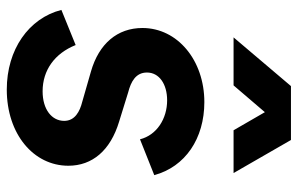

<svg xmlns="http://www.w3.org/2000/svg" viewBox="-172 -672 857 552"><g transform="rotate(90 256.0 -396.5)"><path d="M226 -640 303 -730 355 -640H478L383 -805H228L88 -640ZM238 12C366 12 457 -65 457 -165C457 -234 413 -286 330 -311L246 -337C215 -345 189 -359 189 -391C189 -426 222 -449 269 -449C322 -449 369 -419 381 -371L484 -412C460 -501 379 -556 274 -556C154 -556 61 -479 61 -378C61 -306 106 -253 186 -230L273 -205C301 -198 328 -184 328 -153C328 -118 296 -91 243 -91C182 -91 134 -126 110 -186L9 -145C33 -51 123 12 238 12Z"/></g></svg>

Font: Plus Jakarta Sans
Style: Bold Italic
Weight: 700
Italic angle: -8°
Designer: Gumpita Rahayu
Foundry: Tokotype
Version: Version 2.071;gftools[0.9.30]